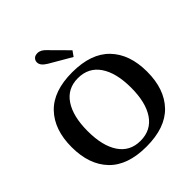

<svg xmlns="http://www.w3.org/2000/svg" viewBox="-258 -1137 1314 1314"><g transform="rotate(-45 398.5 -480.5)"><path d="M321 -869Q298 -883 286.5 -897.5Q275 -912 275 -929Q275 -946 287 -958.5Q299 -971 323 -971Q355 -971 385 -937L506 -815L479 -777ZM33 -350Q33 -519 124.5 -614.5Q216 -710 398 -710Q580 -710 672 -614.5Q764 -519 764 -350Q764 -181 672.5 -85.5Q581 10 398 10Q216 10 124.5 -85.5Q33 -181 33 -350ZM609 -350Q609 -493 554.5 -573.5Q500 -654 397 -654Q296 -654 242 -573.5Q188 -493 188 -350Q188 -207 242 -127Q296 -47 397 -47Q500 -47 554.5 -127Q609 -207 609 -350Z"/></g></svg>

Font: Taviraj DemiBold
Style: Regular
Weight: 600
Designer: Katatrad Team
Foundry: CadsonDemak
Version: Version 1.030